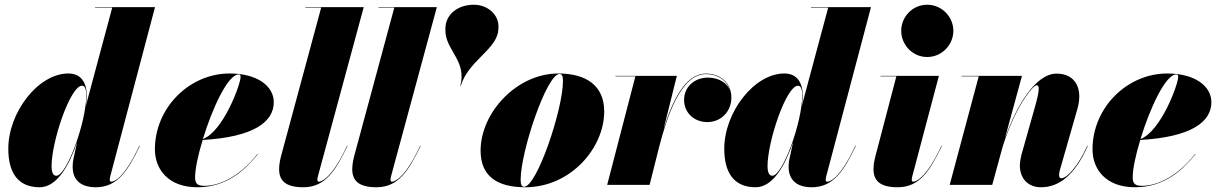

<svg xmlns="http://www.w3.org/2000/svg" viewBox="-20 -780 5140 810"><path d="M346 -376C346 -428 324.5 -470 268.5 -470C140.5 -470 15 -305.5 15 -152.5C15 -55 53 10 147.5 10C221 10 273 -84.5 305.5 -181.5L290 -110C288 -101.5 286.5 -91 286.5 -76C286.5 -26 315.5 10 384 10C475.5 10 519.5 -59.5 570 -164.5L568 -165C501.5 -23 459.5 -13.5 449.5 -13.5C444 -13.5 443 -18 443 -21C443 -25.5 443.5 -29.5 445 -35.5L634 -750H381V-748H453.5L342 -333C344.5 -352 346 -366.5 346 -376ZM344 -379C344 -264 261.5 -38.5 217.5 -38.5C203 -38.5 197.5 -56 197.5 -78.5C197.5 -183.5 276.5 -418.5 326.5 -418.5C336.5 -418.5 344 -406 344 -379Z M803 -31.5C803 -66.5 815.5 -126 835 -189.5C1052 -202 1135 -266.5 1135 -349C1135 -416.5 1066 -470 949 -470C778.5 -470 633.5 -325 633.5 -150C633.5 -65 691 10 812 10C938.5 10 1014 -64 1068 -129.5L1066.5 -130.5C990.5 -34.5 906.5 4 842 4C815.5 4 803 -3.5 803 -31.5ZM987 -466C993 -466 995 -462.5 995 -455.5C995 -424 921.5 -225.5 836 -193.5C875 -321.5 941 -466 987 -466Z M1446 -164.5 1444 -165C1378.5 -23 1333 -13.5 1325.5 -13.5C1321.5 -13.5 1319 -16 1319 -21C1319 -25.5 1319.5 -30 1321 -35.5L1514.5 -750H1268V-748H1335L1168 -130C1165 -119 1157.5 -92 1157.5 -67C1157.5 -19 1183 10 1260 10C1351.5 10 1395.5 -59.5 1446 -164.5Z M1754.5 -164.5 1752.5 -165C1687 -23 1641.5 -13.5 1634 -13.5C1630 -13.5 1627.5 -16 1627.5 -21C1627.5 -25.5 1628 -30 1629.5 -35.5L1823 -750H1576.5V-748H1643.5L1476.5 -130C1473.5 -119 1466 -92 1466 -67C1466 -19 1491.5 10 1568.5 10C1660 10 1704 -59.5 1754.5 -164.5Z M2080 -639C2082 -646 2083 -658 2083 -669C2083 -718 2038 -760 1979 -760C1910 -760 1859 -718 1859 -659C1859 -653 1859 -643 1860 -636C1871 -561 1948 -518 1922 -418H1924C1954 -518 2061 -564 2080 -639Z M2196 10C2387 10 2529 -155 2529 -310C2529 -420 2451.5 -470 2335.5 -470C2159.5 -470 2007.5 -304.5 2007.5 -144.5C2007.5 -34.5 2080 10 2196 10ZM2191 8C2180 8 2176.5 -3 2176.5 -22C2176.5 -141 2286.5 -468 2340.5 -468C2351.5 -468 2355 -457 2355 -438C2355 -319 2245 8 2191 8Z M2660.5 -458 2541.5 0H2720.5L2761.5 -163C2793 -284.5 2851.5 -467.5 2958 -467.5C3007.5 -467.5 3047.5 -441 3060 -397C3047 -433.5 3009 -452.5 2965.5 -452.5C2912 -452.5 2866 -415 2866 -358.5C2866 -303.5 2909 -265 2964 -265C3022 -265 3065.5 -309.5 3065.5 -368.5C3065.5 -430.5 3018.5 -469.5 2958 -469.5C2868.5 -469.5 2813.5 -346 2779 -233.5L2835.5 -460H2576.5V-458Z M3366.5 -376C3366.5 -428 3345 -470 3289 -470C3161 -470 3035.5 -305.5 3035.5 -152.5C3035.5 -55 3073.5 10 3168 10C3241.5 10 3293.5 -84.5 3326 -181.5L3310.5 -110C3308.5 -101.5 3307 -91 3307 -76C3307 -26 3336 10 3404.5 10C3496 10 3540 -59.5 3590.5 -164.5L3588.5 -165C3522 -23 3480 -13.5 3470 -13.5C3464.5 -13.5 3463.5 -18 3463.5 -21C3463.5 -25.5 3464 -29.5 3465.5 -35.5L3654.5 -750H3401.5V-748H3474L3362.5 -333C3365 -352 3366.5 -366.5 3366.5 -376ZM3364.5 -379C3364.5 -264 3282 -38.5 3238 -38.5C3223.5 -38.5 3218 -56 3218 -78.5C3218 -183.5 3297 -418.5 3347 -418.5C3357 -418.5 3364.5 -406 3364.5 -379Z M3782 -650C3782 -592 3828.5 -539.5 3891.5 -539.5C3954.5 -539.5 4002 -592 4002 -650C4002 -708 3954.5 -760 3891.5 -760C3828.5 -760 3782 -708 3782 -650ZM3953.5 -164.5 3951.5 -165C3886 -23 3840.5 -13.5 3833 -13.5C3829 -13.5 3826.5 -16 3826.5 -21C3826.5 -25.5 3827 -30 3828.5 -35.5L3941 -460H3694.5V-458H3761.5L3675.5 -130C3672.5 -119 3665 -92 3665 -67C3665 -19 3690.5 10 3767.5 10C3859 10 3903 -59.5 3953.5 -164.5Z M4109 -458 3986.5 0H4166L4208.5 -156C4258 -321 4336.5 -420.5 4353.5 -420.5C4364.5 -420.5 4368 -406 4346 -328L4292 -137C4287 -120.5 4282.5 -97.5 4282.5 -82C4282.5 -29 4315 10 4372 10C4445.5 10 4513.5 -38.5 4569 -164.5L4567 -165C4528.5 -79.5 4481.5 -28 4458 -28C4451.5 -28 4448 -31.5 4448 -43C4448 -48 4450 -58 4451.5 -63L4525 -319.5C4551 -409.5 4514 -469.5 4437.5 -469.5C4348 -469.5 4267.5 -331.5 4219.5 -196.5L4291.5 -460H4036.5V-458Z M4758.5 -31.5C4758.5 -66.5 4771 -126 4790.5 -189.5C5007.5 -202 5090.5 -266.5 5090.5 -349C5090.5 -416.5 5021.5 -470 4904.5 -470C4734 -470 4589 -325 4589 -150C4589 -65 4646.5 10 4767.5 10C4894 10 4969.5 -64 5023.5 -129.5L5022 -130.5C4946 -34.5 4862 4 4797.5 4C4771 4 4758.5 -3.5 4758.5 -31.5ZM4942.5 -466C4948.5 -466 4950.5 -462.5 4950.5 -455.5C4950.5 -424 4877 -225.5 4791.5 -193.5C4830.5 -321.5 4896.5 -466 4942.5 -466Z"/></svg>

Font: Bodoni* 96pt Fatface
Style: Italic
Weight: 900
Italic angle: -13°
Version: Version 2.3